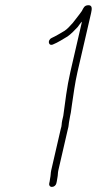

<svg xmlns="http://www.w3.org/2000/svg" viewBox="-20 -691 380 754"><path d="M228.5 -236 224.1 -217C221.5 -205.7 223.1 -196.9 218.7 -185L181.1 -22C178.6 -11.3 179.5 -2 176.9 9C176.5 13.7 175.8 18 174.9 22L173.3 29C171.5 36.9 176.1 43 184.1 43C192 43 199.5 36.9 201.3 29L202.9 22C204 17.3 204.9 12 205.6 6C207.7 -3.2 206.8 -12.3 209.1 -22L246.5 -184C250.3 -195.6 249.5 -205.5 252.1 -217C253.5 -223 254.7 -229.7 255.7 -237C257.6 -245 258.8 -251.7 259.3 -257C259.9 -259.7 260.9 -266.7 262.2 -278C268.8 -321 273.8 -362.8 284.4 -409L337.8 -640C341.6 -656.8 342.8 -671.2 326.3 -670.5C311.1 -669.9 307.8 -659.9 301.6 -648L291.4 -634C283.6 -625 273.7 -609.9 265.8 -601C257 -591.7 245.5 -577.6 233.6 -570C218.9 -561.2 198 -548.7 183.1 -542C164.3 -533 170.6 -507.4 189.4 -517C205.8 -523.4 229.9 -538.6 245.5 -548C257.8 -556.3 275.5 -574.4 285.1 -585C289.7 -590.5 295.6 -600.9 301.9 -606L256.4 -409C242.2 -347.2 236.3 -292 228.5 -236Z"/></svg>

Font: HoneyBee
Style: XLitIt
Weight: 200
Foundry: Cannot Into Space Fonts
Version: Version 0.89